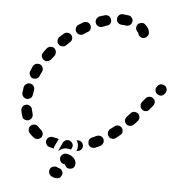

<svg xmlns="http://www.w3.org/2000/svg" viewBox="-52 -624 754 814"><g transform="rotate(5 325.5 -216.5)"><path d="M206 94Q201 94 197 96Q193 98 190 101Q184 108 185 117Q185 127 192 133Q197 137 205 140Q211 142 218 142Q222 143 226 141Q231 140 234 137Q237 134 239 130Q241 126 242 122Q242 117 241 113Q239 109 236 105Q233 102 229 100Q225 98 221 98Q220 97 220 97Q217 95 213 94Q209 93 206 94ZM272 97Q277 97 281 95Q285 93 288 90Q290 86 292 82Q293 78 293 73Q293 64 287 55Q283 48 275 44Q270 40 263 38Q257 36 250 35Q241 35 234 41Q227 47 226 56Q226 61 227 65Q229 69 232 73Q235 76 239 78Q243 80 247 80Q248 80 249 81Q251 88 257 93Q264 98 272 97ZM252 13Q261 13 269 16Q269 16 269 16L272 10Q273 7 274 5Q275 2 275 0Q275 -9 268 -16Q261 -23 252 -23Q245 -23 240 -19Q234 -15 232 -10L219 18Q218 20 217 22Q217 24 217 26Q218 25 219 24Q226 18 235 15Q243 12 252 13ZM309 -21Q312 -19 315 -15Q317 -11 318 -7Q319 3 314 10Q308 18 299 19Q296 19 292 20L293 19Q297 10 297 0Q297 -9 294 -17Q292 -21 289 -25Q291 -25 292 -26Q296 -26 301 -25Q305 -24 309 -21ZM177 13Q168 11 164 3Q159 -5 161 -14Q164 -23 172 -28Q180 -32 189 -30Q198 -28 208 -26Q210 -26 211 -25Q212 -25 214 -24L211 -20Q211 -19 211 -19L198 8Q196 13 195 18Q186 16 177 13ZM402 -41Q400 -45 397 -48Q393 -51 389 -52Q385 -54 381 -53Q376 -53 372 -51Q363 -47 354 -43Q349 -41 346 -38Q343 -35 341 -31Q340 -26 340 -22Q340 -17 341 -13Q345 -5 353 -1Q362 2 371 -1Q381 -5 392 -11Q400 -15 403 -24Q406 -32 402 -41ZM124 -16Q128 -17 132 -19Q136 -21 139 -24Q142 -28 143 -32Q144 -37 144 -41Q143 -45 141 -49Q139 -53 135 -56Q128 -62 122 -69Q116 -76 106 -76Q97 -76 90 -70Q83 -64 83 -55Q82 -45 89 -38Q97 -29 107 -21Q111 -18 115 -17Q119 -16 124 -16ZM475 -95Q470 -102 460 -103Q451 -104 444 -98Q436 -92 427 -85Q424 -83 422 -79Q419 -75 419 -71Q418 -66 419 -62Q420 -58 423 -54Q428 -46 438 -45Q447 -44 454 -49Q463 -56 472 -64Q480 -69 480 -79Q481 -88 475 -95ZM78 -92Q87 -95 92 -103Q96 -111 94 -120Q91 -129 89 -139Q88 -148 80 -153Q72 -159 63 -157Q59 -156 55 -154Q51 -152 49 -148Q46 -144 45 -140Q44 -136 45 -131Q47 -119 51 -107Q53 -98 61 -94Q70 -90 78 -92ZM539 -161Q536 -164 531 -165Q527 -167 523 -167Q518 -166 514 -165Q510 -163 507 -159Q500 -151 493 -144Q490 -141 488 -136Q486 -132 486 -128Q486 -123 488 -119Q490 -115 493 -112Q496 -109 501 -107Q505 -106 509 -106Q514 -106 518 -108Q522 -109 525 -113Q533 -120 540 -129Q547 -136 546 -145Q546 -155 539 -161ZM605 -216Q605 -221 603 -225Q600 -228 597 -231Q590 -237 580 -236Q571 -235 565 -228L551 -211Q549 -208 547 -203Q546 -199 547 -194Q547 -190 549 -186Q551 -182 555 -179Q562 -173 571 -174Q581 -175 586 -183L600 -200Q603 -203 604 -207Q606 -212 605 -216ZM63 -182Q68 -181 72 -183Q76 -184 80 -187Q83 -189 85 -193Q87 -197 88 -202Q89 -212 91 -222Q92 -226 91 -231Q90 -235 87 -239Q85 -242 81 -245Q77 -247 73 -248Q63 -250 56 -244Q48 -239 46 -230Q44 -218 43 -207Q42 -197 48 -190Q54 -183 63 -182ZM643 -288Q635 -293 626 -293Q617 -292 611 -285L609 -282Q603 -275 604 -266Q605 -256 612 -251Q619 -245 628 -245Q638 -246 644 -254L646 -256Q651 -263 651 -272Q650 -282 643 -288ZM80 -271Q84 -270 88 -270Q93 -270 97 -271Q101 -273 104 -276Q108 -279 109 -283Q113 -293 118 -302Q122 -310 119 -319Q116 -328 108 -332Q104 -334 99 -334Q95 -335 90 -333Q86 -332 83 -329Q79 -326 77 -322Q72 -311 68 -301Q64 -292 68 -284Q71 -275 80 -271ZM120 -353Q124 -350 128 -349Q133 -348 137 -349Q142 -350 145 -352Q149 -354 152 -358Q158 -366 165 -374Q170 -382 169 -391Q168 -400 161 -406Q158 -409 153 -410Q149 -411 145 -411Q140 -410 136 -408Q132 -406 130 -403Q122 -394 116 -384Q110 -377 111 -368Q113 -359 120 -353ZM172 -440Q172 -436 173 -431Q175 -427 178 -424Q184 -417 194 -417Q203 -416 210 -423Q217 -430 225 -437Q232 -443 233 -452Q234 -461 228 -468Q222 -475 213 -476Q203 -477 196 -471Q187 -463 179 -456Q176 -453 174 -449Q172 -444 172 -440ZM248 -483Q253 -475 262 -473Q271 -471 279 -476Q287 -481 296 -487Q305 -491 307 -500Q309 -509 305 -517Q303 -521 299 -524Q296 -527 291 -528Q287 -529 282 -528Q278 -528 274 -526Q264 -520 255 -514Q247 -509 245 -500Q243 -491 248 -483ZM530 -544Q526 -546 521 -545Q517 -545 513 -543Q508 -542 505 -538Q502 -535 501 -531Q499 -527 499 -522Q499 -518 501 -514Q503 -510 506 -506Q509 -504 510 -502Q511 -494 517 -488Q524 -482 532 -482Q542 -482 548 -489Q555 -495 555 -504Q555 -515 549 -525Q545 -532 537 -539Q534 -542 530 -544ZM327 -528Q330 -519 339 -515Q347 -511 356 -514Q366 -518 375 -521Q384 -523 389 -531Q393 -540 390 -549Q389 -553 386 -556Q384 -560 380 -562Q376 -564 371 -565Q367 -565 363 -564Q352 -561 340 -557Q332 -553 328 -545Q324 -537 327 -528ZM415 -553Q415 -548 416 -544Q418 -540 421 -537Q424 -534 428 -532Q432 -530 437 -530Q446 -530 455 -528Q465 -527 472 -532Q480 -538 481 -547Q483 -556 477 -563Q472 -571 463 -572Q450 -574 438 -575Q428 -575 422 -569Q415 -562 415 -553Z"/></g></svg>

Font: FRB American Cursive Guidelines Arrows Dashed Extrabold
Style: Bold Italic
Weight: 800
Italic angle: -25°
Version: Version 2.0;Modular Font Editor K font №1